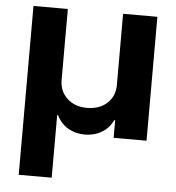

<svg xmlns="http://www.w3.org/2000/svg" viewBox="-53 -594 773 842"><g transform="rotate(5 333.5 -173.5)"><path d="M60.4 197.8V-545.5H211.6V-232.2Q212 -182.9 245.6 -151.8Q279.1 -120.7 333.1 -120.7Q387.8 -120.7 421.3 -151.8Q454.9 -182.9 454.9 -232.2V-545.5H605.8V0H460.9V-77.4H456.7Q440.3 -41.9 407.3 -22.5Q374.3 -3.2 333.1 -3.2Q292.3 -3.2 259.4 -22.5Q226.6 -41.9 209.9 -77.4H205.6V197.8Z"/></g></svg>

Font: Inter Zeller
Style: Bold
Weight: 700
Designer: Rasmus Andersson; Joe Bland
Foundry: zeller
Version: Version 3.015;git-dec3a8cb1